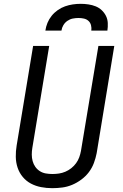

<svg xmlns="http://www.w3.org/2000/svg" viewBox="-20 -975 640 1003"><path d="M253 8Q223 8 194.5 2.5Q166 -3 141.5 -16Q117 -29 99 -50.5Q81 -72 72 -99Q63 -126 62.5 -155.5Q62 -185 67 -215L153 -735H237L149 -203Q146 -185 146 -167.5Q146 -150 150.5 -133.5Q155 -117 164.5 -103.5Q174 -90 188 -81Q202 -72 219 -69Q236 -66 254 -66Q271 -66 288 -68.5Q305 -71 321.5 -78Q338 -85 352.5 -96.5Q367 -108 377.5 -122.5Q388 -137 394 -153.5Q400 -170 403 -187L494 -735H577L485 -175Q480 -149 470.5 -123.5Q461 -98 444.5 -76Q428 -54 405 -37Q382 -20 357 -9.5Q332 1 305.5 4.5Q279 8 253 8ZM217 -815Q220 -836 228 -855.5Q236 -875 249.5 -892Q263 -909 281.5 -922Q300 -935 320 -942Q340 -949 360.5 -952Q381 -955 402 -955Q422 -955 442 -952Q462 -949 479.5 -942Q497 -935 511 -922Q525 -909 533.5 -892Q542 -875 543 -855Q544 -835 541 -815H457Q459 -829 455.5 -843Q452 -857 442 -866Q432 -875 418 -878Q404 -881 390 -881Q375 -881 360 -878Q345 -875 332 -866Q319 -857 311 -843.5Q303 -830 301 -815Z"/></svg>

Font: Iosevka Curly Extended
Style: Italic
Weight: 400
Width: 7
Italic angle: -9°
Monospace: yes
Designer: Belleve Invis
Foundry: Belleve Invis
Version: Version 11.1.0; ttfautohint (v1.8.3)